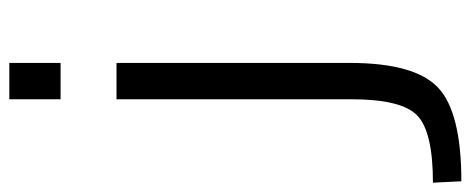

<svg xmlns="http://www.w3.org/2000/svg" viewBox="-344 -471 1010 412"><g transform="rotate(-90 161.0 -265.0)"><path d="M-22 220 -25 159Q84 159 119 125.5Q154 92 154 -16V-520H232V-20Q232 120 179 170Q126 220 -22 220ZM154 -640V-750H232V-640Z"/></g></svg>

Font: M PLUS 1p
Style: Regular
Weight: 400
Version: Version 1.062